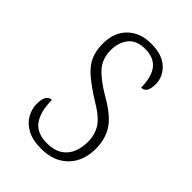

<svg xmlns="http://www.w3.org/2000/svg" viewBox="-172 -614 696 696"><g transform="rotate(45 176.0 -266.0)"><path d="M171 10Q126 10 98 -5.5Q70 -21 57 -45Q44 -69 44 -94Q44 -120 52 -131.5Q60 -143 73 -143Q73 -85 95.5 -52Q118 -19 172 -19Q221 -19 247 -48Q273 -77 273 -129Q273 -164 255.5 -192Q238 -220 183 -252Q137 -281 109.5 -305Q82 -329 70.5 -355.5Q59 -382 59 -418Q59 -475 93 -508.5Q127 -542 184 -542Q240 -542 269.5 -514.5Q299 -487 299 -449Q299 -403 270 -403Q270 -513 182 -513Q137 -513 116.5 -486.5Q96 -460 96 -421Q96 -378 121.5 -349Q147 -320 200 -289Q265 -252 288 -215.5Q311 -179 311 -131Q311 -66 273 -28Q235 10 171 10Z"/></g></svg>

Font: Noto Serif Tamil Condensed ExtraLight
Style: Regular
Weight: 200
Width: 3
Designer: Indian Type Foundry, Tom Grace, and the Monotype Design Team
Foundry: Monotype Imaging Inc.
Version: Version 2.004; ttfautohint (v1.8.4.7-5d5b)